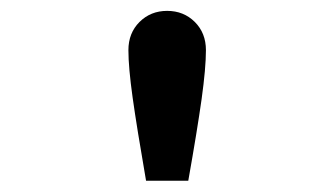

<svg xmlns="http://www.w3.org/2000/svg" viewBox="-20 -793 602 346"><path d="M243.2 -467.3Q226.6 -563 219 -617.2Q211.4 -671.4 211.4 -702.6Q211.4 -733.4 231.4 -753.4Q251.5 -773.4 281.2 -773.4Q311 -773.4 331.1 -753.4Q351.1 -733.4 351.1 -702.6Q351.1 -670.4 343.3 -614.3Q335.4 -558.1 319.3 -467.3Z"/></svg>

Font: Reddit Mono
Style: Bold
Weight: 700
Designer: Stephen Hutchings
Foundry: Reddit
Version: Version 1.009